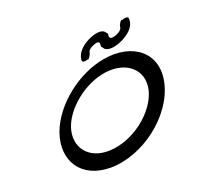

<svg xmlns="http://www.w3.org/2000/svg" viewBox="-90 -682 895 811"><g transform="rotate(-15 358.0 -276.5)"><path d="M181 -188C200 -267 287 -351 379 -373C477 -396 551 -342 538 -253C523 -159 418 -62 313 -50C216 -38 161 -106 181 -188ZM128 -179C98 -60 168 32 299 21C444 8 591 -126 610 -266C628 -396 523 -465 390 -430C270 -399 157 -290 128 -179ZM429 -533C415 -556 379 -542 360 -532C337 -521 295 -490 297 -449C298 -439 309 -440 318 -444C320 -445 321 -446 321 -446C327 -438 338 -466 338 -469C338 -476 341 -487 363 -498C384 -509 390 -504 391 -496C392 -487 389 -483 396 -479C411 -455 449 -468 469 -478C495 -490 544 -524 536 -568C535 -577 522 -576 511 -571C510 -570 508 -569 508 -569C501 -577 490 -548 491 -545C492 -538 489 -526 465 -514C442 -503 435 -509 434 -517C433 -526 437 -529 429 -533Z"/></g></svg>

Font: Hi. Perspective
Style: Perspective
Weight: 400
Designer: Mew Too, Robert Jablonski
Foundry: Cannot Into Space Fonts
Version: Version 1.996